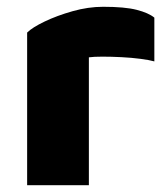

<svg xmlns="http://www.w3.org/2000/svg" viewBox="-20 -546 490 566"><path d="M60 0V-450Q75 -465 111.5 -482.5Q148 -500 194 -513Q240 -526 284 -526Q348 -526 383 -517Q418 -508 435 -494V-365Q421 -369 394.5 -372.5Q368 -376 338 -377.5Q308 -379 282 -379Q256 -379 242 -377V0Z"/></svg>

Font: Maven Pro Black
Style: Regular
Weight: 900
Designer: Joe Prince
Foundry: Joe Prince
Version: Version 2.103